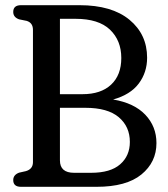

<svg xmlns="http://www.w3.org/2000/svg" viewBox="-20 -720 648 740"><path d="M583 -168.5Q583 -95 525 -47.5Q467 0 352 0H61Q31 0 31 -26Q31 -46 53.5 -54.5L80 -60.5Q107 -68.5 107 -95V-605Q107 -632 83 -639.5L53.5 -645.5Q31 -653.5 31 -674Q31 -700 61 -700H286.5Q411 -700 479 -643.8Q547 -587.5 547 -497.5Q547 -441 514.8 -398Q482.5 -355 416 -336.5Q497 -323 540 -277.8Q583 -232.5 583 -168.5ZM271 -647.5H211V-357H298Q369 -357 408.2 -393.8Q447.5 -430.5 447.5 -496.5Q447.5 -564 403.8 -605.8Q360 -647.5 271 -647.5ZM309 -304.5H211V-102Q211 -54 265.5 -54H331Q406 -54 443.2 -86.8Q480.5 -119.5 480.5 -173Q480.5 -232 437.8 -268.2Q395 -304.5 309 -304.5Z"/></svg>

Font: Fraunces 144pt SuperSoft
Style: Regular
Weight: 400
Version: Version 1.000;[b76b70a41]